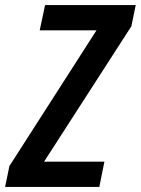

<svg xmlns="http://www.w3.org/2000/svg" viewBox="-55 -734 553 754"><path d="M-35 0 -18 -82 324 -615H101L122 -714H478L461 -631L118 -99H355L335 0Z"/></svg>

Font: Noto Sans Condensed SemiBold
Style: Italic
Weight: 600
Width: 3
Italic angle: -12°
Designer: Monotype Design Team
Foundry: Monotype Imaging Inc.
Version: Version 2.013; ttfautohint (v1.8.4.7-5d5b)